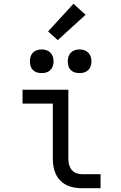

<svg xmlns="http://www.w3.org/2000/svg" viewBox="-20 -994 640 1014"><path d="M413 0Q393 0 372 -3.5Q351 -7 332.5 -16Q314 -25 299 -40Q284 -55 275 -74Q266 -93 262.5 -113.5Q259 -134 259 -155V-447H99V-520H341V-155Q341 -139 345 -124Q349 -109 358.5 -97Q368 -85 383 -79.5Q398 -74 413 -74H511V0ZM400 -608Q387 -608 375 -611.5Q363 -615 354 -624Q345 -633 341.5 -645Q338 -657 338 -670Q338 -683 341.5 -695Q345 -707 354 -716Q363 -725 375 -729Q387 -733 400 -733Q413 -733 425 -729Q437 -725 446 -716Q455 -707 459 -695Q463 -683 463 -670Q463 -657 459 -645Q455 -633 446 -624Q437 -615 425 -611.5Q413 -608 400 -608ZM200 -608Q187 -608 175 -611.5Q163 -615 154 -624Q145 -633 141.5 -645Q138 -657 138 -670Q138 -683 141.5 -695Q145 -707 154 -716Q163 -725 175 -729Q187 -733 200 -733Q213 -733 225 -729Q237 -725 246 -716Q255 -707 259 -695Q263 -683 263 -670Q263 -657 259 -645Q255 -633 246 -624Q237 -615 225 -611.5Q213 -608 200 -608ZM285 -782 234 -828 368 -974 432 -916Z"/></svg>

Font: Zed Mono Extended
Style: Regular
Weight: 400
Width: 7
Monospace: yes
Designer: Belleve Invis
Foundry: Belleve Invis
Version: Version 1.0.0; ttfautohint (v1.8.4)